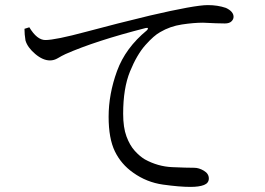

<svg xmlns="http://www.w3.org/2000/svg" viewBox="-20 -731 1040 753"><path d="M76 -618 95 -624Q125 -574 158 -574Q197 -574 318 -606.5Q439 -639 568 -670Q744 -711 795 -711Q834 -711 866 -700Q896 -686 896 -665Q896 -655 887.5 -647Q879 -639 862 -639Q834 -639 776 -642Q740 -642 693.5 -635Q647 -628 608 -605Q584 -592 550.5 -554.5Q517 -517 490 -451Q463 -385 463 -285Q463 -231 476 -196Q489 -161 508.5 -139.5Q528 -118 548 -106Q599 -78 655 -75.5Q711 -73 742 -73Q760 -73 779.5 -61.5Q799 -50 799 -31Q799 -13 780 -5.5Q761 2 727 2Q684 2 619.5 -7Q555 -16 502 -54Q455 -87 430.5 -137.5Q406 -188 406 -273Q406 -362 439 -452.5Q472 -543 556 -612Q561 -617 560 -620Q559 -623 551 -621Q355 -571 237 -519Q222 -512 207 -503Q192 -494 176 -494Q148 -494 118 -519.5Q88 -545 80 -572Q76 -596 76 -618Z"/></svg>

Font: Han-Nom Khai
Style: Regular
Weight: 400
Version: Version 1.200;June 22, 2023;FontCreator 14.0.0.2814 64-bit